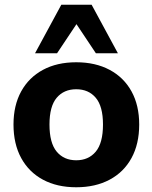

<svg xmlns="http://www.w3.org/2000/svg" viewBox="-20 -780 644 811"><path d="M302 11Q221 11 161.5 -21Q102 -53 69.5 -112.5Q37 -172 37 -254Q37 -335 69.5 -394Q102 -453 161.5 -485Q221 -517 302 -517Q383 -517 443 -485Q503 -453 535.5 -394Q568 -335 568 -254Q568 -172 535.5 -112.5Q503 -53 443 -21Q383 11 302 11ZM302 -103Q354 -103 384.5 -139.5Q415 -176 415 -254Q415 -331 384.5 -367Q354 -403 302 -403Q250 -403 219.5 -367Q189 -331 189 -254Q189 -176 219.5 -139.5Q250 -103 302 -103ZM128 -555 239 -760H367L478 -555H385L303 -678L221 -555Z"/></svg>

Font: Mulish ExtraBold
Style: Regular
Weight: 800
Designer: Vernon Adams
Foundry: Vernon Adams
Version: Version 3.603; ttfautohint (v1.8.3)